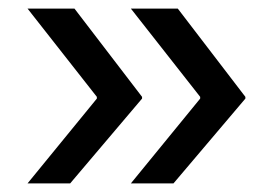

<svg xmlns="http://www.w3.org/2000/svg" viewBox="-20 -484 612 446"><path d="M44 -464H153L310 -259V-255L143 -58H44L205 -255V-259ZM284 -464H393L550 -259V-255L383 -58H284L445 -255V-259Z"/></svg>

Font: Amiko
Style: Regular
Weight: 400
Designer: Pablo Impallari, Rodrigo Fuenzalida, Andres Torresi
Foundry: Impallari Type
Version: Version 1.001; ttfautohint (v1.3)